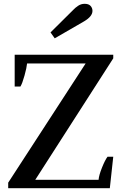

<svg xmlns="http://www.w3.org/2000/svg" viewBox="-20 -987 644 1007"><path d="M245 -817 365 -936Q374 -946 389.5 -956.5Q405 -967 424 -967Q445 -967 455 -956Q465 -945 465 -930Q465 -901 421 -875L267 -786ZM23 -29 429 -654H122Q120 -632 108.5 -590.5Q97 -549 87 -533H57V-700H574V-681L165 -44H497Q499 -68 515 -108Q531 -148 544 -165H574L556 0H23Z"/></svg>

Font: Trirong SemiBold
Style: Regular
Weight: 600
Designer: Katatrad Team
Foundry: CadsonDemak
Version: Version 1.001